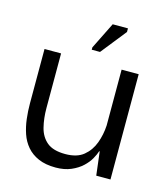

<svg xmlns="http://www.w3.org/2000/svg" viewBox="-91 -634 627 717"><g transform="rotate(15 222.5 -276.0)"><path d="M189 10Q150 10 122.5 -2Q95 -14 77.5 -34.5Q60 -55 51 -81.5Q42 -108 38.5 -137.5Q35 -167 35 -197V-407H99V-196Q99 -156 107.5 -122Q116 -88 140 -68Q164 -48 211 -48Q256 -48 281.5 -69Q307 -90 319 -122.5Q331 -155 333 -191V-407H399V0H344L333 -91H331Q327 -78 317.5 -61Q308 -44 291 -28Q274 -12 248.5 -1Q223 10 189 10ZM238 -450H206V-459L257 -562H316V-548Z"/></g></svg>

Font: Darker Grotesque Medium
Style: Regular
Weight: 500
Designer: Gabriel Lam
Foundry: TypeRant
Version: Version 1.000;gftools[0.9.28]